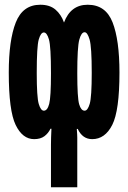

<svg xmlns="http://www.w3.org/2000/svg" viewBox="-20 -579 540 810"><path d="M350 -559Q278 -559 250 -484Q238 -518 214 -538.5Q190 -559 150 -559Q76 -559 46.5 -484Q17 -409 17 -273Q17 -112 46 -52Q75 8 124 8Q151 8 167.5 -4.5Q184 -17 193 -36H197Q196 -11 195.5 1Q195 13 195 32V211H306V32Q306 13 306 1.5Q306 -10 304 -35H308Q328 8 369 8Q423 8 453.5 -52Q484 -112 484 -273Q484 -410 455 -484.5Q426 -559 350 -559ZM337 -443Q349 -443 358 -412Q367 -381 367 -272Q367 -170 358.5 -141Q350 -112 337 -112Q322 -112 314 -139Q306 -166 306 -270Q306 -380 314.5 -411.5Q323 -443 337 -443ZM165 -442Q178 -442 186.5 -412.5Q195 -383 195 -270Q195 -169 187.5 -140.5Q180 -112 165 -112Q152 -112 143.5 -140.5Q135 -169 135 -271Q135 -383 143.5 -412.5Q152 -442 165 -442Z"/></svg>

Font: Noto Sans Mono Condensed Extra
Style: Regular
Weight: 800
Width: 3
Designer: Monotype Design Team
Foundry: Monotype Imaging Inc.
Version: Version 1.900